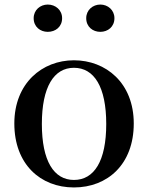

<svg xmlns="http://www.w3.org/2000/svg" viewBox="-20 -808 652 844"><path d="M305 16C452 16 568 -85 568 -265C568 -444 445 -543 305 -543C166 -543 43 -443 43 -265C43 -86 158 16 305 16ZM305 -17C217 -17 164 -100 164 -263C164 -426 217 -510 305 -510C394 -510 447 -426 447 -263C447 -100 394 -17 305 -17ZM190 -668C224 -668 253 -690 253 -728C253 -764 224 -788 190 -788C157 -788 128 -764 128 -728C128 -690 157 -668 190 -668ZM421 -668C454 -668 483 -690 483 -728C483 -764 454 -788 421 -788C388 -788 359 -764 359 -728C359 -690 388 -668 421 -668Z"/></svg>

Font: Noto Serif CJK KR SemiBold
Style: Regular
Weight: 600
Designer: Ryoko NISHIZUKA 西塚涼子 (kana & ideographs); Frank Grießhammer (Latin, Greek & Cyrillic); Wenlong ZHANG 张文龙 (bopomofo); San
Foundry: Adobe
Version: Version 2.001;hotconv 1.1.0;makeotfexe 2.6.0